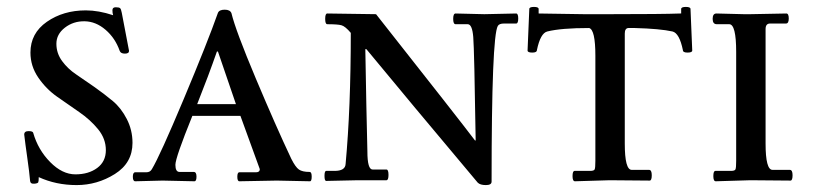

<svg xmlns="http://www.w3.org/2000/svg" viewBox="-20 -522 2349 555"><path d="M332 -485 353 -375Q353 -367 341 -367Q329 -367 326 -375Q313 -412 285 -436Q257 -460 224.5 -460.5Q192 -461 167.5 -442Q143 -423 143 -395.5Q143 -368 159.5 -345.5Q176 -323 200 -307Q224 -291 253 -270.5Q282 -250 306 -230Q330 -210 346.5 -178Q363 -146 363 -109Q363 -51 312 -19Q261 13 201.5 13Q142 13 92 -10Q92 2 90.5 5Q89 8 80 9H76Q68 9 67 1Q65 -23 59 -65Q53 -107 50 -133Q50 -143 62.5 -143Q75 -143 76 -138Q90 -89 125 -53.5Q160 -18 198 -18Q236 -18 261 -36.5Q286 -55 286 -88Q286 -121 263.5 -148.5Q241 -176 209 -198Q177 -220 145 -242.5Q113 -265 90.5 -298Q68 -331 68 -370Q68 -426 115.5 -459Q163 -492 228 -492Q265 -492 307 -478Q305 -484 305 -492.5Q305 -501 314.5 -501Q324 -501 327 -498.5Q330 -496 332 -485Z M450 0 371 2Q364 2 364 -11Q364 -24 371 -24H403Q414 -24 419 -33Q442 -71 511 -235.5Q580 -400 610 -485Q614 -494 629.5 -494Q645 -494 649 -484Q661 -434 719.5 -295Q778 -156 822 -63Q834 -39 844 -32Q854 -25 875 -25Q881 -25 881 -11.5Q881 2 876 2L780 0L672 2Q666 2 666 -11Q666 -24 672 -24H720Q731 -24 731 -33Q731 -34 675 -187H536Q487 -66 487 -45.5Q487 -25 499 -25H540Q548 -25 548 -11.5Q548 2 542 2ZM662 -221Q659 -230 610 -373H607Q583 -304 550 -221Z M1380 -481 1472 -483Q1478 -483 1478 -468.5Q1478 -454 1472 -454H1437Q1423 -454 1419 -447Q1401 -416 1401 3Q1401 13 1384.5 13Q1368 13 1361 6Q1161 -232 1039 -380H1036Q1039 -203 1042 -84Q1042 -32 1057 -32H1097Q1103 -32 1103 -16.5Q1103 -1 1097 -1H1014L923 1Q918 1 918 -13.5Q918 -28 923 -28H947Q978 -28 979 -48Q994 -210 994 -427Q978 -446 967 -449Q956 -452 926 -452Q920 -452 920 -467.5Q920 -483 926 -483L1067 -481Q1310 -173 1353 -116H1355Q1351 -378 1348 -415Q1345 -452 1332 -452H1297Q1290 -452 1290 -467.5Q1290 -483 1297 -483Z M1981 -376Q1981 -370 1967.5 -370Q1954 -370 1954 -377Q1944 -426 1924 -431Q1888 -439 1815 -441H1796Q1786 -440 1786 -425V-107Q1786 -31 1806 -31H1856Q1864 -31 1864 -15.5Q1864 0 1858 0L1742 -1L1642 2Q1635 2 1635 -13Q1635 -28 1641 -28H1686Q1697 -28 1699 -32.5Q1701 -37 1701 -57V-361Q1701 -436 1683 -441Q1602 -441 1562 -431Q1542 -426 1532 -377Q1532 -370 1518.5 -370Q1505 -370 1505 -376L1510 -496Q1510 -502 1523.5 -502Q1537 -502 1537 -496V-483Q1537 -483 1668 -481H1742Q1894 -481 1946 -483H1949V-496Q1949 -502 1962.5 -502Q1976 -502 1976 -496Z M2051 -483 2130 -481Q2141 -481 2149 -481L2253 -483Q2260 -483 2260 -468.5Q2260 -454 2252 -454H2206Q2193 -454 2193 -438V-107Q2193 -31 2213 -31H2263Q2271 -31 2271 -15.5Q2271 0 2265 0L2149 -1L2049 2Q2042 2 2042 -13Q2042 -28 2048 -28H2093Q2104 -28 2106 -32.5Q2108 -37 2108 -57V-372Q2108 -452 2088 -452H2052Q2040 -452 2040 -467.5Q2040 -483 2051 -483Z"/></svg>

Font: Sedan SC
Style: Regular
Weight: 400
Designer: Sebastian Salazar
Foundry: Sebastian Salazar
Version: Version 1.001